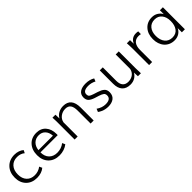

<svg xmlns="http://www.w3.org/2000/svg" viewBox="337 -1797 3090 3090"><g transform="rotate(-45 1882.5 -251.5)"><path d="M282.2 10.3C350.6 10.3 412.6 -10.3 454.1 -46.9L431.6 -95.2C389.2 -62.5 340.3 -46.4 285.6 -46.4C228.5 -46.4 183.6 -64.5 149.9 -100.6C116.2 -136.7 99.6 -185.5 99.6 -246.6C99.6 -312 116.7 -363.3 151.4 -400.9C186 -438.5 231.9 -457 289.1 -457C341.8 -457 385.7 -441.9 420.4 -412.1L444.3 -459.5C407.7 -493.2 348.6 -513.7 285.6 -513.7C208 -513.7 145.5 -489.3 98.6 -439.9C51.8 -391.1 28.3 -326.7 28.3 -246.1C28.3 -169.4 51.3 -107.9 97.2 -60.5C143.6 -13.2 205.1 10.3 282.2 10.3Z M611.3 -291C616.7 -342.3 635.3 -383.3 666 -413.1C697.3 -442.9 736.3 -458 783.7 -458C829.1 -458 865.7 -443.4 893.6 -413.6C921.9 -383.8 937.5 -343.3 940.9 -291ZM794.9 10.3C865.2 10.3 934.6 -12.7 983.9 -52.2L961.4 -102.1C914.1 -64.9 859.4 -46.4 797.4 -46.4C740.2 -46.4 694.3 -64 660.2 -98.6C626 -133.3 608.9 -181.6 608.9 -242.7H1001.5C1002 -246.1 1002 -254.9 1002 -269C1002 -342.8 982.4 -402.3 943.4 -446.8C904.8 -491.2 851.1 -513.7 782.2 -513.7C708.5 -513.7 648.9 -489.3 604.5 -440.4C560.1 -391.6 537.6 -327.6 537.6 -248.5C537.6 -169.9 561 -107.4 607.4 -60.1C653.8 -13.2 716.3 10.3 794.9 10.3Z M1212.9 0V-322.3C1220.2 -361.8 1240.2 -394.5 1272.9 -419.4C1305.7 -444.3 1343.3 -457 1386.7 -457C1472.7 -457 1507.8 -403.8 1507.8 -293V0H1577.1V-293C1577.1 -439.9 1516.1 -513.7 1394.5 -513.7C1355 -513.7 1318.4 -504.9 1285.2 -486.8C1252.4 -468.8 1227.5 -443.8 1210.9 -411.1L1208 -501H1139.6L1141.1 -485.4C1141.6 -474.6 1142.6 -460.4 1143.1 -442.9C1143.6 -425.8 1144 -410.2 1144 -396V0Z M1904.8 10.3C1953.1 10.3 1994.6 -0.5 2027.8 -23.4C2061.5 -46.4 2082 -86.9 2082 -138.2C2082 -178.7 2070.8 -207.5 2045.4 -229C2020 -250.5 1993.7 -262.7 1947.3 -278.3L1927.2 -284.7L1892.1 -295.9C1880.9 -299.3 1874.5 -301.8 1873 -302.2C1840.3 -313 1818.4 -323.2 1807.1 -333.5C1795.9 -343.8 1790.5 -359.4 1790.5 -381.3C1790.5 -430.2 1830.6 -457 1909.2 -457C1956.1 -457 2000.5 -445.8 2042 -423.3L2062 -473.1C2019.5 -500 1966.8 -513.7 1903.8 -513.7C1802.2 -513.7 1722.2 -474.1 1722.2 -378.4C1722.2 -341.3 1732.4 -313 1752.4 -293.5C1772.5 -274.4 1803.2 -257.8 1844.2 -244.1L1916.5 -221.7C1954.1 -209.5 1980.5 -197.3 1994.6 -185.1C2009.3 -173.3 2016.6 -155.8 2016.6 -131.8C2016.6 -75.7 1978 -47.4 1900.4 -47.4C1846.2 -47.4 1794.4 -64.9 1744.1 -100.6L1722.7 -48.3C1736.3 -38.1 1752.9 -27.3 1783.7 -13.2C1814.9 0.5 1859.4 10.3 1904.8 10.3Z M2407.7 11.7C2487.8 11.7 2545.9 -26.9 2581.1 -86.9L2584.5 0H2652.3C2649.9 -34.7 2648.9 -73.7 2648.9 -116.7V-501H2579.6V-185.1C2579.6 -153.3 2564.5 -119.6 2537.6 -91.8C2511.7 -64.5 2466.3 -44.9 2415 -44.9C2329.6 -44.9 2285.6 -95.7 2285.6 -195.3V-501H2216.8V-196.3C2216.8 -64 2280.8 11.7 2407.7 11.7Z M2907.7 0V-275.9C2907.7 -393.6 2961.9 -451.2 3046.4 -451.2C3062.5 -451.2 3079.1 -449.2 3097.2 -445.3L3098.6 -507.3C3082.5 -510.7 3065.9 -512.2 3048.3 -512.2C2984.4 -512.2 2933.1 -480.5 2907.7 -415.5L2904.8 -501H2833L2834.5 -481.4L2836.9 -431.2C2837.9 -411.1 2838.4 -393.6 2838.4 -378.4V0Z M3420.4 -46.4C3365.7 -46.4 3322.8 -65.4 3292 -103.5C3261.2 -141.6 3246.1 -191.9 3246.1 -254.4C3246.1 -315.4 3261.2 -364.3 3292 -401.4C3322.8 -438.5 3365.2 -457 3419.9 -457C3472.2 -457 3512.7 -438.5 3542 -401.4C3571.8 -364.7 3586.4 -315.9 3586.4 -254.9C3586.4 -190.9 3571.8 -140.1 3543 -102.5C3514.2 -64.9 3473.6 -46.4 3420.4 -46.4ZM3413.1 10.3C3493.2 10.3 3554.7 -30.3 3584.5 -95.2V0H3653.3V-501H3585V-412.1C3570.3 -441.9 3547.9 -466.3 3517.6 -485.4C3487.3 -504.4 3452.6 -513.7 3414.1 -513.7C3342.3 -513.7 3284.7 -489.3 3241.2 -440.9C3197.8 -392.6 3176.3 -329.6 3176.3 -252.9C3173.8 -103.5 3266.6 11.7 3413.1 10.3Z"/></g></svg>

Font: Ride Light
Style: Regular
Weight: 300
Version: Version 3.000